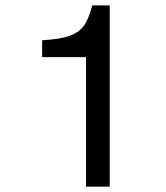

<svg xmlns="http://www.w3.org/2000/svg" viewBox="-20 -696 620 716"><path d="M300.8 0V-482.9H137.2V-545.9Q203.6 -549.8 237.5 -561.5Q271.5 -573.2 290.5 -597.2Q309.6 -621.1 324.2 -675.8H389.2V0Z"/></svg>

Font: Lorenzo Sans
Style: Regular
Weight: 400
Foundry: Intel Corporation
Version: Version 1.00; ttfautohint (v1.5)